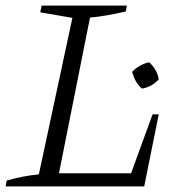

<svg xmlns="http://www.w3.org/2000/svg" viewBox="-27 -667 656 687"><path d="M519 -258H541L489 0H-7L-3 -21Q56 -38 112 -43L232 -603L117 -623L122 -647H427L423 -626Q350 -609 295 -604L184 -47H442ZM481 -350Q456 -371 446 -410Q457 -422 473.5 -431.5Q490 -441 507 -444Q536 -417 541 -383Q517 -356 481 -350Z"/></svg>

Font: Piazzolla SC Light
Style: Italic
Weight: 300
Italic angle: -11.3°
Designer: Juan Pablo del Peral
Foundry: Huerta Tipografica
Version: Version 1.330